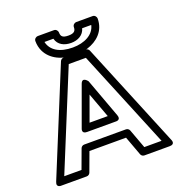

<svg xmlns="http://www.w3.org/2000/svg" viewBox="-163 -1059 1149 1222"><g transform="rotate(-20 412.0 -448.0)"><path d="M552.2 -171H269.5C259.1 -171 249.6 -164.3 246 -154.7L198.2 -25H81.3L352.3 -686H468.4L740.4 -25H623.5L575.7 -154.7C572.1 -164.4 562.5 -171 552.2 -171ZM534.8 -121 582.6 8.7C586.2 18.3 595.7 25 606.1 25H777.7C818.5 25 800.8 -9.5 800.8 -9.5L508.2 -720.5C504.7 -729.1 495.4 -736 485.1 -736H335.5C326.2 -736 316.3 -730 312.4 -720.5L20.9 -9.5C5.4 28.2 44 25 44 25H215.6C225.9 25 235.5 18.4 239.1 8.7L286.9 -121ZM313.5 -240H508.2C508.2 -240 545.3 -236.6 531.7 -273.6L433.8 -539.6C433.8 -539.6 402.8 -583.5 386.8 -539.5L290 -273.5C290 -273.5 274.2 -240 313.5 -240ZM349.2 -290 410.4 -458.3 472.4 -290ZM255.2 -871H315.6C327.1 -825.8 368 -807 413.6 -807C459.8 -807 499.3 -828.2 510.4 -871H572C558.8 -810 493.7 -776 413.6 -776C324.8 -776 268.4 -811 255.2 -871ZM413.6 -857C374 -857 362.7 -869.4 362.7 -896C362.7 -906.7 352.8 -921 337.7 -921H227.7C217 -921 202.7 -911.1 202.7 -896C202.7 -871.4 207.7 -848 217.8 -826.7C249 -761.4 322.8 -726 413.6 -726C443.6 -726 471.7 -730 497.6 -738.2C564.4 -759.4 624.5 -809.5 624.5 -896C624.5 -906.7 614.6 -921 599.5 -921H488.4C477.7 -921 463.4 -911.1 463.4 -896C463.4 -870.2 451.6 -857 413.6 -857Z"/></g></svg>

Font: Asimov
Style: WidOu
Weight: 500
Designer: Google
Version: Version 2.000980; 2014